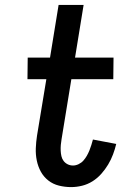

<svg xmlns="http://www.w3.org/2000/svg" viewBox="-20 -755 540 783"><path d="M270 8Q245 8 220.5 2Q196 -4 177 -19Q158 -34 146.5 -55Q135 -76 130 -100.5Q125 -125 126 -150.5Q127 -176 131 -202L169 -432H92L93 -520H184L219 -735H321L286 -520H443L442 -432H271L231 -187Q229 -176 228 -164Q227 -152 227.5 -140.5Q228 -129 230.5 -118Q233 -107 239.5 -98.5Q246 -90 256 -85Q266 -80 278 -80Q289 -80 300.5 -85.5Q312 -91 320 -100Q328 -109 334 -119.5Q340 -130 344.5 -141Q349 -152 352.5 -163.5Q356 -175 359 -186L454 -168Q449 -147 441 -125.5Q433 -104 421 -84Q409 -64 393 -46Q377 -28 357 -15.5Q337 -3 314.5 2.5Q292 8 270 8Z"/></svg>

Font: Iosevka Semibold
Style: Italic
Weight: 600
Italic angle: -9°
Monospace: yes
Designer: Belleve Invis
Foundry: Belleve Invis
Version: Version 32.5.0; ttfautohint (v1.8.4)